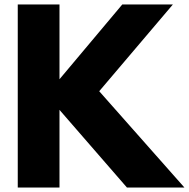

<svg xmlns="http://www.w3.org/2000/svg" viewBox="-20 -845 851 865"><path d="M811 0H552L248 -350V0H60V-825H248V-488L531 -825H759L427 -434Z"/></svg>

Font: Hussar
Style: BoldWeb
Weight: 700
Foundry: Cannot Into Space Fonts
Version: Version 2.00